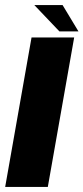

<svg xmlns="http://www.w3.org/2000/svg" viewBox="-30 -741 330 761"><path d="M-9.5 0H159.5L264 -592.5H95ZM205.5 -616.5H281L218 -721H106Z"/></svg>

Font: Anybody UltraCondensed Thin
Style: Bold Italic
Weight: 700
Italic angle: -10°
Version: Version 1.111